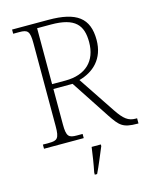

<svg xmlns="http://www.w3.org/2000/svg" viewBox="-135 -802 883 1111"><g transform="rotate(-15 306.5 -246.5)"><path d="M47 0H285V-25H251C202 -25 189 -35 189 -108V-320H304L455 -90C502 -20 519 0 607 0H613V-31H604C561 -31 535 -51 496 -109L348 -331C434 -354 504 -416 504 -530C504 -661 433 -714 264 -714H47V-689H84C133 -689 146 -679 146 -606V-108C146 -35 133 -25 84 -25H47ZM269 -349H189V-684H272C417 -684 459 -630 459 -529C459 -415 390 -349 269 -349ZM292 208V221H306C326 181 353 113 371 71V61H316C310 106 302 159 292 208Z"/></g></svg>

Font: Noto Serif Lao ExtraLight
Style: Regular
Weight: 200
Designer: Monotype Design Team
Foundry: Monotype Imaging Inc.
Version: Version 2.003